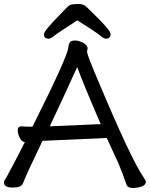

<svg xmlns="http://www.w3.org/2000/svg" viewBox="-27 -918 744 953"><path d="M220 -291 473 -302Q391 -491 356 -585Q278 -413 220 -291ZM633 15Q607 15 601 -1Q582 -57 561 -107L503 -233L345 -226Q199 -219 184 -219Q101 -47 87 -8Q79 13 37 13Q-7 13 -7 -12Q-7 -20 -2.5 -26Q2 -32 6 -39.5Q10 -47 19.5 -65Q29 -83 48.5 -119.5Q68 -156 96 -212H99Q83 -212 72 -232.5Q61 -253 61 -270Q61 -291 79 -291Q98 -289 134 -289Q307 -634 312 -681Q314 -701 320.5 -709Q327 -717 346 -717Q362 -717 383 -707Q404 -697 408 -680L405 -660Q405 -648 458 -522Q624 -127 685 -39Q697 -22 697 -16Q697 0 676.5 7.5Q656 15 633 15ZM498 -726Q488 -726 469.5 -742Q451 -758 357 -817Q260 -755 242.5 -740.5Q225 -726 215 -726Q191 -726 191 -748Q191 -765 274 -849Q294 -870 306 -882Q318 -894 329.5 -896Q341 -898 364 -898Q388 -898 401 -885Q414 -872 434 -853Q522 -768 522 -749Q522 -726 498 -726Z"/></svg>

Font: LXGW WenKai Lite
Style: Bold
Weight: 700
Designer: LXGW / Fontworks Inc.
Foundry: LXGW / Fontworks Inc.
Version: Version 1.330;April 28, 2024